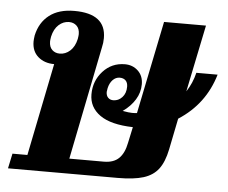

<svg xmlns="http://www.w3.org/2000/svg" viewBox="-45 -615 792 666"><g transform="rotate(5 351.0 -282.0)"><path d="M579 -223 557 -114Q548 -70 529.5 -45.5Q511 -21 477.5 -10.5Q444 0 388 0H6L17 -52H69L134 -374Q100 -374 78 -393Q56 -412 56 -446Q56 -453 58 -467Q68 -513 101 -538.5Q134 -564 188 -564Q298 -564 298 -479Q298 -462 294 -446L215 -52H335Q369 -52 387.5 -70Q406 -88 413 -124L425 -180Q348 -182 310 -209Q272 -236 272 -281Q272 -328 302.5 -361.5Q333 -395 379 -395Q406 -395 424.5 -377.5Q443 -360 443 -331Q443 -302 427.5 -277Q412 -252 385 -233Q407 -229 418 -229Q429 -229 435 -230L501 -553H647L599 -320Q619 -350 628 -387H702Q671 -282 579 -223ZM210 -485Q210 -504 199.5 -514Q189 -524 173 -524Q153 -524 137 -509.5Q121 -495 115 -468Q113 -456 113 -451Q113 -432 123.5 -422Q134 -412 150 -412Q170 -412 186 -426.5Q202 -441 208 -468Q210 -480 210 -485ZM393 -318Q393 -332 385.5 -339.5Q378 -347 365 -347Q351 -347 340.5 -336Q330 -325 326 -307Q324 -297 324 -294Q324 -281 331 -274Q338 -267 349 -267Q367 -267 380 -281Q393 -295 393 -318Z"/></g></svg>

Font: Trirong
Style: Bold Italic
Weight: 700
Italic angle: -12°
Designer: Katatrad Team
Foundry: CadsonDemak
Version: Version 1.001